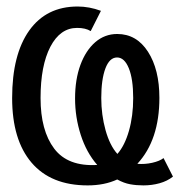

<svg xmlns="http://www.w3.org/2000/svg" viewBox="-20 -557 561 587"><path d="M508.8 -17.1Q491.7 -3.4 468 3.2Q444.3 9.8 418.5 9.8Q396.5 9.8 377.7 6.3Q358.9 2.9 338.4 -8.3Q299.3 9.8 248 9.8Q135.7 9.8 76.4 -59.8Q17.1 -129.4 17.1 -257.3Q17.1 -390.1 69.3 -463.6Q121.6 -537.1 217.3 -537.1Q252.9 -537.1 288.6 -523.9L257.3 -461.9Q241.7 -471.7 215.8 -471.7Q164.1 -471.7 134 -414.1Q104 -356.4 104 -257.3Q104 -157.7 145.8 -102.5Q187.5 -47.4 277.3 -52.7Q244.1 -90.8 226.8 -144.8Q209.5 -198.7 209.5 -255.9Q209.5 -314 225.8 -358.4Q242.2 -402.8 271.2 -428Q300.3 -453.1 338.4 -453.1Q397.5 -453.1 432.4 -398.9Q467.3 -344.7 467.3 -257.8Q467.3 -128.9 399.9 -56.2Q422.4 -54.2 445.3 -59.3Q468.3 -64.5 480 -73.7ZM387.2 -257.3Q387.2 -315.4 373.8 -348.4Q360.4 -381.3 337.9 -381.3Q314.9 -381.3 302.2 -347.7Q289.6 -314 289.6 -257.3Q289.6 -206.1 302.7 -158.9Q315.9 -111.8 338.9 -86.4Q361.3 -111.8 374.3 -157.2Q387.2 -202.6 387.2 -257.3Z"/></svg>

Font: Arimo Nerd Font
Style: Regular
Weight: 400
Designer: Steve Matteson
Foundry: Monotype Imaging Inc.
Version: Version 1.33;Nerd Fonts 3.2.1